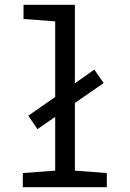

<svg xmlns="http://www.w3.org/2000/svg" viewBox="-20 -780 540 800"><path d="M425 -59V0H75V-59L210 -69V-293L136 -242L98 -298L210 -376V-691L78 -701V-760H292V-433L373 -490L412 -434L292 -351V-69Z"/></svg>

Font: Noto Sans Mono UI Cond
Style: Regular
Weight: 400
Width: 3
Monospace: yes
Designer: Monotype Design team
Foundry: Monotype Imaging Inc.
Version: Version 1.000